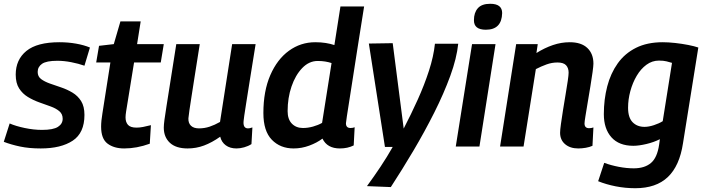

<svg xmlns="http://www.w3.org/2000/svg" viewBox="-35 -774 3723 1014"><path d="M-15 -25 16 -122Q48 -108 95.5 -98Q143 -88 187 -88Q246 -88 271 -104Q296 -120 296 -147Q296 -172 278 -187Q260 -202 232 -212Q204 -222 172 -233.5Q140 -245 112 -262Q84 -279 66 -307Q48 -335 48 -380Q48 -459 104.5 -505Q161 -551 279 -551Q325 -551 367 -543.5Q409 -536 440 -523L411 -427Q380 -438 341.5 -445.5Q303 -453 268 -453Q210 -453 187 -437Q164 -421 164 -394Q164 -370 182 -356.5Q200 -343 228 -333Q256 -323 287.5 -312.5Q319 -302 347.5 -285Q376 -268 393.5 -240Q411 -212 411 -167Q411 -72 349 -31Q287 10 180 10Q119 10 71.5 0Q24 -10 -15 -25Z M762 -113 756 -15Q687 10 621 10Q567 10 533 -15.5Q499 -41 499 -105Q499 -135 506 -176L548 -444H473L488 -532L566 -541L601 -661H708L689 -541H830L814 -444H673L631 -185Q628 -166 628 -154Q628 -129 641 -114.5Q654 -100 686 -100Q702 -100 720.5 -103.5Q739 -107 762 -113Z M956 10Q894 10 862 -20Q830 -50 830 -100Q830 -115 833.5 -141Q837 -167 844.5 -214.5Q852 -262 864.5 -341Q877 -420 896 -541H1020Q1003 -435 992.5 -367Q982 -299 975.5 -258Q969 -217 965.5 -192.5Q962 -168 960 -149Q959 -124 973.5 -110Q988 -96 1016 -96Q1045 -96 1072 -105Q1099 -114 1127 -130L1191 -541H1315Q1296 -424 1284 -348Q1272 -272 1265 -228Q1258 -184 1255 -163Q1252 -142 1251.5 -135Q1251 -128 1251 -126Q1251 -96 1275 -96Q1278 -96 1284 -97Q1290 -98 1298 -101L1293 -13Q1276 -2 1254.5 4Q1233 10 1214 10Q1180 10 1157.5 -6.5Q1135 -23 1128 -52Q1084 -21 1042.5 -5.5Q1001 10 956 10Z M1760 10Q1693 10 1668 -42Q1639 -20 1598.5 -5Q1558 10 1516 10Q1445 10 1400.5 -36Q1356 -82 1356 -177Q1356 -293 1392.5 -377Q1429 -461 1491 -506Q1553 -551 1630 -551Q1660 -551 1685 -547Q1710 -543 1731 -536L1763 -740H1888Q1881 -697 1871.5 -636Q1862 -575 1851 -506.5Q1840 -438 1830 -371.5Q1820 -305 1811 -250Q1802 -195 1797 -160.5Q1792 -126 1792 -123Q1792 -98 1816 -98Q1829 -98 1838 -102L1833 -6Q1801 10 1760 10ZM1565 -98Q1591 -98 1618 -105.5Q1645 -113 1666 -125L1716 -441Q1701 -446 1683 -449Q1665 -452 1643 -452Q1597 -452 1561 -414.5Q1525 -377 1504.5 -317Q1484 -257 1484 -187Q1484 -144 1506.5 -121Q1529 -98 1565 -98Z M2262 -543H2385Q2377 -466 2343 -373Q2309 -280 2258.5 -179.5Q2208 -79 2148.5 21.5Q2089 122 2029 214L1903 209Q1941 157 1975 106Q2009 55 2039 2H1998L1913 -544L2039 -546L2097 -95Q2136 -170 2171 -247.5Q2206 -325 2230.5 -400.5Q2255 -476 2262 -543Z M2554 -754Q2617 -754 2617 -705Q2615 -617 2531 -617Q2467 -617 2468 -668Q2468 -707 2488.5 -730.5Q2509 -754 2554 -754ZM2372 0 2458 -541H2582L2497 0Z M2691 -541H2805L2798 -494Q2841 -521 2885 -536Q2929 -551 2974 -551Q3035 -551 3067 -520.5Q3099 -490 3099 -438Q3099 -426 3094.5 -393Q3090 -360 3083 -318Q3076 -276 3069 -234Q3062 -192 3057 -161.5Q3052 -131 3052 -122Q3052 -97 3076 -97Q3089 -97 3099 -101L3094 -4Q3079 3 3058.5 6.5Q3038 10 3019 10Q2976 10 2949.5 -12.5Q2923 -35 2923 -73Q2923 -87 2927.5 -119.5Q2932 -152 2938.5 -193Q2945 -234 2952 -275Q2959 -316 2963.5 -347Q2968 -378 2968 -390Q2968 -415 2954.5 -429.5Q2941 -444 2909 -444Q2880 -444 2852 -434Q2824 -424 2795 -409L2730 0H2606Z M3124 183 3156 86Q3191 99 3232.5 107Q3274 115 3312 115Q3369 115 3402.5 87Q3436 59 3446 -10L3450 -39Q3419 -23 3379 -13.5Q3339 -4 3310 -4Q3234 -4 3194 -49Q3154 -94 3154 -171Q3154 -249 3172 -318Q3190 -387 3227.5 -439.5Q3265 -492 3324 -521.5Q3383 -551 3465 -551Q3495 -551 3531 -547Q3567 -543 3600 -536.5Q3633 -530 3653 -523L3572 -17Q3554 102 3492 161Q3430 220 3320 220Q3267 220 3216.5 210Q3166 200 3124 183ZM3514 -442Q3501 -446 3485 -450Q3469 -454 3445 -454Q3409 -454 3379 -432Q3349 -410 3327.5 -373.5Q3306 -337 3294 -293Q3282 -249 3282 -205Q3282 -153 3306 -128.5Q3330 -104 3369 -104Q3391 -104 3418.5 -113Q3446 -122 3465 -134Z"/></svg>

Font: Georama SemiBold
Style: Italic
Weight: 600
Italic angle: -9°
Designer: Jean-Baptiste Levee
Foundry: Production Type
Version: Version 1.000